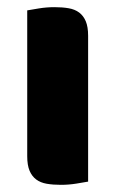

<svg xmlns="http://www.w3.org/2000/svg" viewBox="-20 -508 322 536"><path d="M226 -1Q215 1 193.5 4.5Q172 8 150 8Q128 8 110.5 5Q93 2 81 -7Q69 -16 62.5 -31.5Q56 -47 56 -72V-479Q67 -481 88.5 -484.5Q110 -488 132 -488Q154 -488 171.5 -485Q189 -482 201 -473Q213 -464 219.5 -448.5Q226 -433 226 -408Z"/></svg>

Font: Baloo Bhaijaan
Style: Regular
Weight: 400
Designer: Devika Bhansali and Ek Type
Foundry: Ek Type
Version: Version 1.443;PS 1.000;hotconv 16.6.51;makeotf.lib2.5.65220;